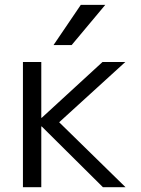

<svg xmlns="http://www.w3.org/2000/svg" viewBox="-20 -777 586 797"><path d="M153.3 -252H151.4V0H75.2V-519.5H151.4V-288.1H153.3L405.3 -519.5H500L225.6 -269.5L501 0H407.2ZM417 -756.8 277.3 -589.8H202.1L315.4 -756.8Z"/></svg>

Font: Gen Shin Gothic Normal
Style: Regular
Weight: 300
Designer: [Source Han Sans]
Ryoko NISHIZUKA  (kana & ideographs); Paul D. Hunt (Latin, Greek & Cyrillic); Wenlong ZHANG  (bopomofo
Version: Version 1.002.20150607